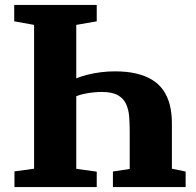

<svg xmlns="http://www.w3.org/2000/svg" viewBox="-20 -763 799 783"><path d="M286 -441.5Q309.5 -451.5 336.2 -458.2Q363 -465 391.8 -468.5Q420.5 -472 449.5 -472Q496.5 -472 533.8 -463.5Q571 -455 598.8 -438.5Q626.5 -422 644.8 -396.5Q663 -371 672 -337Q681 -303 681 -260V-75L737 -63.5V0H440.5V-63.5L509 -74V-227Q509 -258.5 506.8 -287.2Q504.5 -316 494.2 -338.8Q484 -361.5 460.5 -374.8Q437 -388 395 -388Q364.5 -388 333.2 -382.2Q302 -376.5 286 -368ZM119 -75V-661.5L38 -676V-743H374.5V-676L291 -661.5V-74.5L374.5 -63V0H39V-64Z"/></svg>

Font: Merriweather 24pt Black
Style: Regular
Weight: 900
Designer: Eben Sorkin
Foundry: Eben Sorkin
Version: Version 2.100